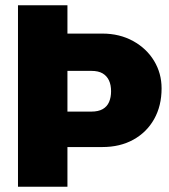

<svg xmlns="http://www.w3.org/2000/svg" viewBox="-20 -706 640 726"><path d="M48 0V-686H235V-579H367Q432 -579 483 -551Q534 -523 562.5 -476Q591 -429 591 -372Q591 -306 563 -256Q535 -206 484.5 -178Q434 -150 367 -150H235V0ZM235 -284H325Q352 -284 368.5 -293.5Q385 -303 392.5 -320.5Q400 -338 400 -361Q400 -385 392 -402Q384 -419 368 -428.5Q352 -438 325 -438H235Z"/></svg>

Font: Chivo Mono ExtraBold
Style: Regular
Weight: 800
Monospace: yes
Designer: Hector Gatti
Foundry: Omnibus-Type
Version: Version 1.008